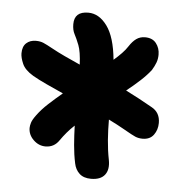

<svg xmlns="http://www.w3.org/2000/svg" viewBox="-44 -806 597 618"><g transform="rotate(5 254.5 -497.0)"><path d="M117 -322Q95 -322 78 -338.5Q61 -355 61 -377Q61 -384 64 -394Q67 -404 79 -420Q93 -439 113.5 -458Q134 -477 158 -497Q129 -510 103 -522Q77 -534 58 -545Q31 -561 22.5 -580.5Q14 -600 14 -614Q14 -636 26 -647Q38 -658 57 -658Q71 -658 81.5 -653.5Q92 -649 112 -638Q130 -628 153.5 -617Q177 -606 204 -594Q202 -636 194 -656.5Q186 -677 179 -690Q172 -703 172 -722Q172 -763 217 -763Q252 -763 278 -727.5Q304 -692 311 -619Q325 -631 336.5 -643Q348 -655 355 -666Q366 -683 378 -691.5Q390 -700 406 -700Q430 -700 442 -684.5Q454 -669 454 -648Q454 -634 449.5 -622Q445 -610 437 -597Q424 -580 404 -561.5Q384 -543 360 -524Q382 -513 403.5 -501.5Q425 -490 446 -478Q474 -463 474 -429Q474 -407 462 -390.5Q450 -374 426 -374Q413 -374 402.5 -378.5Q392 -383 366 -398Q354 -405 340.5 -412Q327 -419 313 -426Q313 -393 315.5 -360Q318 -327 324 -297Q330 -266 316.5 -248.5Q303 -231 272 -231Q248 -231 234.5 -243.5Q221 -256 217 -276Q211 -304 208.5 -334.5Q206 -365 205 -397Q192 -385 181 -372Q170 -359 161 -346Q145 -322 117 -322Z"/></g></svg>

Font: Shantell Sans Normal
Style: Bold
Weight: 700
Designer: Stephen Nixon, Anya Danilova, Shantell Martin
Foundry: Arrow Type
Version: Version 1.009;[a7da0bfa3]